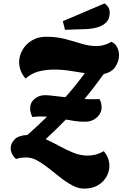

<svg xmlns="http://www.w3.org/2000/svg" viewBox="-20 -918 723 1134"><path d="M131 -454Q111 -477 102 -501.5Q93 -526 93 -550Q93 -589 113 -623.5Q133 -658 169 -679.5Q205 -701 252 -701Q314 -701 365 -687.5Q416 -674 461 -660Q506 -646 550 -646Q572 -646 594 -652Q616 -658 638 -671Q660 -662 671.5 -639.5Q683 -617 683 -591Q683 -557 661.5 -524Q640 -491 593 -481Q565 -442 536.5 -405Q508 -368 479 -333Q501 -332 519 -332Q530 -332 543 -332Q556 -332 567 -333Q575 -320 577.5 -307.5Q580 -295 580 -284Q580 -249 551.5 -224Q523 -199 485 -199Q451 -199 423 -203Q395 -207 369 -212Q340 -182 310 -153Q280 -124 250 -96Q290 -78 331.5 -55Q373 -32 414.5 -15.5Q456 1 497 1Q523 1 545.5 -5Q568 -11 593 -25Q626 14 626 61Q626 96 608 127Q590 158 557 177Q524 196 477 196Q443 196 408 177.5Q373 159 338 131.5Q303 104 268.5 76.5Q234 49 201 30.5Q168 12 136 12Q123 12 107.5 13.5Q92 15 75 21Q61 10 52 -7.5Q43 -25 43 -42Q43 -70 65.5 -94Q88 -118 142 -121Q203 -175 258 -229Q240 -230 221 -230Q209 -230 197.5 -229.5Q186 -229 171 -227Q158 -255 158 -277Q158 -312 184 -334Q210 -356 248 -356Q262 -356 294.5 -352Q327 -348 366 -344Q428 -413 481 -486Q440 -492 395 -499.5Q350 -507 302 -507Q250 -507 208 -496Q166 -485 131 -454ZM364 -742 351 -793 598 -898Q612 -888 620 -875Q628 -862 628 -842Q628 -807 608 -786.5Q588 -766 555 -756.5Q522 -747 484 -746Z"/></svg>

Font: Sansita Swashed Black
Style: Regular
Weight: 900
Designer: Pablo Cosgaya
Foundry: Omnibus-Type
Version: Version 1.003; ttfautohint (v1.8.3)